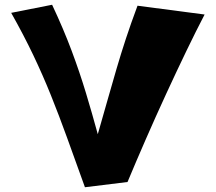

<svg xmlns="http://www.w3.org/2000/svg" viewBox="-20 -780 907 807"><path d="M337 7Q296 -107 262 -201Q228 -295 194 -379.5Q160 -464 120 -548Q80 -632 27 -726L199 -760Q247 -658 281 -567Q315 -476 341 -390Q367 -304 391 -216Q414 -296 433 -363Q452 -430 470 -491.5Q488 -553 509 -617Q530 -681 558 -756L840 -719Q805 -652 763.5 -566Q722 -480 678 -384.5Q634 -289 592.5 -194Q551 -99 516 -15Z"/></svg>

Font: Marhey ExtraBold
Style: Regular
Weight: 800
Designer: Nur Syamsi & Bustanul Arifin
Foundry: Namelatype
Version: Version 1.000; ttfautohint (v1.8.4.7-5d5b)